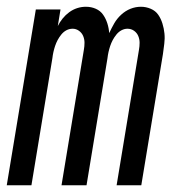

<svg xmlns="http://www.w3.org/2000/svg" viewBox="-25 -548 545 568"><path d="M-5 0 81 -520H154L146 -471Q152 -483 160.5 -493.5Q169 -504 180 -512Q191 -520 203.5 -524Q216 -528 229 -528Q245 -528 258.5 -522Q272 -516 280 -504.5Q288 -493 292.5 -479Q297 -465 298 -450Q305 -465 313 -479Q321 -493 333.5 -504.5Q346 -516 361 -522Q376 -528 392 -528Q407 -528 421 -522Q435 -516 443 -504.5Q451 -493 455.5 -478.5Q460 -464 461.5 -449Q463 -434 461 -418.5Q459 -403 457 -388L393 0H320L386 -400Q388 -411 388 -421.5Q388 -432 384 -441.5Q380 -451 371.5 -457Q363 -463 352 -463Q343 -463 334.5 -458.5Q326 -454 319.5 -446Q313 -438 308.5 -429.5Q304 -421 301 -412Q298 -403 296 -394Q294 -385 293 -376L231 0H157L223 -400Q225 -411 225 -421.5Q225 -432 221 -441.5Q217 -451 208.5 -457Q200 -463 190 -463Q180 -463 171.5 -458.5Q163 -454 156.5 -446Q150 -438 145.5 -429.5Q141 -421 138 -412Q135 -403 133 -394Q131 -385 130 -376L68 0Z"/></svg>

Font: Iosevka
Style: Italic
Weight: 400
Italic angle: -9°
Monospace: yes
Designer: Belleve Invis
Foundry: Belleve Invis
Version: Version 32.5.0; ttfautohint (v1.8.4)